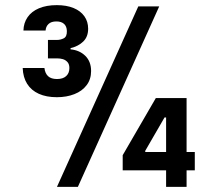

<svg xmlns="http://www.w3.org/2000/svg" viewBox="-20 -728 847 748"><path d="M518.8 -703.1H600.3L283.4 0H201.9ZM68.4 -463H153.1Q155.6 -442.1 167.4 -431.1Q179.3 -420.1 202.1 -420.1Q225.2 -420.1 237.7 -431.5Q250.3 -443 250.3 -462.8Q250.3 -477.6 243 -486Q235.6 -494.3 225.1 -497.5Q214.6 -500.6 201.7 -500.6H166.8V-572.4H201.7Q215.8 -572.4 228.5 -578.8Q241.1 -585.3 240.5 -607.2Q240.1 -625.3 229.5 -634.9Q218.9 -644.5 199.8 -644.5Q179.5 -644.5 169 -634.5Q158.5 -624.5 157.6 -609H71.3Q72.1 -638.9 87.5 -661.1Q102.8 -683.4 131.8 -695.7Q160.8 -708 201.4 -708Q239.1 -708 266.5 -696.8Q293.9 -685.5 308.7 -664.7Q323.4 -643.9 323.4 -616.1Q323.4 -584.7 304.3 -566.2Q285.2 -547.7 254.9 -540.4V-535.7Q289.9 -532.5 312.4 -510.4Q334.9 -488.2 334.9 -451.2Q334.9 -419.1 317.5 -396.2Q300.2 -373.2 269.9 -361.3Q239.6 -349.3 201.4 -349.3Q160.7 -349.3 131.2 -362.6Q101.8 -375.9 85.8 -401.3Q69.8 -426.8 68.4 -463ZM458 -123.4 587.1 -346H664.7L545.8 -140.4V-135.8H738.9V-64.3H458ZM639.5 -346 639.7 -270.3H612.9V-346ZM706.9 -346V0H627.1V-346Z"/></svg>

Font: Wand UI Pro
Style: Regular
Weight: 400
Designer: Andreas Faust
Version: Version 1.003;FEAKit 1.0